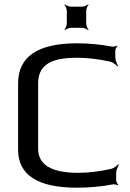

<svg xmlns="http://www.w3.org/2000/svg" viewBox="-20 -861 604 891"><path d="M339 -593C386 -593 436 -587 491 -575C504 -572 519 -560 525 -553L528 -555C523 -563 515 -582 515 -595V-625C515 -632 521 -643 525 -646L523 -649C518 -646 505 -643 498 -645C445 -655 392 -660 337 -660C155 -660 64 -598 64 -474V-166C64 -49 155 10 337 10C394 10 449 5 502 -5C509 -7 522 -4 527 -1L529 -4C525 -7 519 -18 519 -25V-57C519 -70 527 -89 532 -97L529 -99C523 -92 508 -80 495 -77C440 -65 390 -59 343 -59C219 -59 157 -96 157 -171V-475C157 -574 241 -593 339 -593ZM380 -752V-810C380 -819 386 -834 391 -839L389 -841C384 -836 369 -830 360 -830H310C301 -830 286 -836 281 -841L279 -839C284 -834 290 -819 290 -810V-752C290 -743 284 -728 279 -723L281 -721C286 -726 301 -732 310 -732H360C369 -732 384 -726 389 -721L391 -723C386 -728 380 -743 380 -752Z"/></svg>

Font: Gamestation Storm
Style: Regular
Weight: 400
Designer: Jonas Hecksher
Foundry: Jonas Hecksher, Playtypeª, e-types AS
Version: Version 1.003